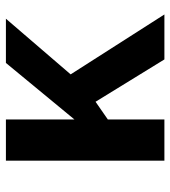

<svg xmlns="http://www.w3.org/2000/svg" viewBox="16 -584 568 640"><g transform="rotate(-90 300.0 -264.0)"><path d="M421.9 0 280.8 -229.5 221.7 -188.5V0H84.5V-528.3H221.7V-299.8L410.2 -528.3H557.6L372.1 -312.5L571.8 0Z"/></g></svg>

Font: Liberation Mono
Style: Bold
Weight: 700
Monospace: yes
Designer: Steve Matteson
Foundry: Ascender Corporation
Version: Version 2.1.5